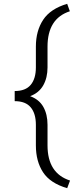

<svg xmlns="http://www.w3.org/2000/svg" viewBox="-20 -842 413 1006"><path d="M168 -80V-188Q168 -247 141 -279.5Q114 -312 57 -312V-365Q114 -365 141 -397.5Q168 -430 168 -489V-598Q168 -680 206 -738Q244 -796 332 -822L346 -783Q229 -745 229 -598V-489Q229 -435 207 -395.5Q185 -356 138 -338Q185 -321 207 -282Q229 -243 229 -188V-80Q229 66 347 104L332 144Q243 118 205.5 60.5Q168 3 168 -80Z"/></svg>

Font: Freesentation 3 Light
Style: Regular
Weight: 300
Designer: glyphs from Roboto by Christian Robertson / Hangul glyphs from Noto Sans CJK(Source Han Sans) by Jang Soo-young and Kang
Foundry: PT&
Version: Version 2.001